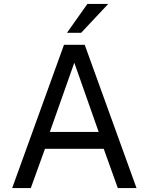

<svg xmlns="http://www.w3.org/2000/svg" viewBox="-20 -949 750 969"><path d="M41.5 0 303 -723H407.5L669 0H574.5L503.5 -198H207L135.5 0ZM231.5 -283H478L355 -632.5ZM421 -929H526L389.5 -783.5H318Z"/></svg>

Font: Public Sans
Style: Regular
Weight: 400
Designer: The Public Sans project authors (U.S. Web Design System). Libre Franklin designed by Pablo Impallari and Rodrigo Fuenzal
Version: Version 1.008; ttfautohint (v1.8.1) -l 8 -r 50 -G 200 -x 14 